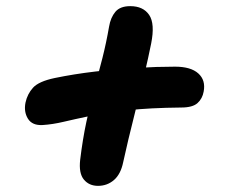

<svg xmlns="http://www.w3.org/2000/svg" viewBox="-20 -633 740 625"><path d="M119 -226Q85 -224 71 -246.5Q57 -269 63 -299Q69 -327 87.5 -347.5Q106 -368 158 -379Q221 -392 289 -400Q357 -408 424 -412Q491 -416 550 -416Q601 -416 625.5 -394Q650 -372 643 -335Q639 -312 623 -297.5Q607 -283 570 -283Q468 -282 395.5 -274Q323 -266 273 -255.5Q223 -245 187 -236.5Q151 -228 119 -226ZM299 -28Q270 -28 253 -48.5Q236 -69 241 -113Q249 -179 261 -235.5Q273 -292 287 -343.5Q301 -395 313.5 -444.5Q326 -494 335 -546Q340 -576 355.5 -594.5Q371 -613 404 -613Q446 -613 465.5 -584.5Q485 -556 472 -491Q463 -446 450 -391Q437 -336 423 -281Q409 -226 398 -179.5Q387 -133 381 -105Q373 -66 351 -47Q329 -28 299 -28Z"/></svg>

Font: Shantell Sans Light
Style: Bold Italic
Weight: 700
Italic angle: -11°
Version: Version 1.011;[c5ecc13dd]